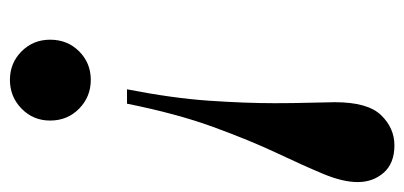

<svg xmlns="http://www.w3.org/2000/svg" viewBox="-258 -261 815 387"><g transform="rotate(-90 149.5 -67.5)"><path d="M163 -219Q145 -127 140 -53.5Q135 20 135 79Q135 116 136 151.5Q137 187 137 200Q137 266 111 293Q85 320 50 320Q14 320 -5 298.5Q-24 277 -24 246Q-24 216 -7.5 176.5Q9 137 34.5 83Q60 29 87 -45Q114 -119 134 -219ZM182 -455Q216 -455 239.5 -431.5Q263 -408 263 -374Q263 -339 239.5 -315.5Q216 -292 182 -292Q148 -292 124 -315.5Q100 -339 100 -374Q100 -408 124 -431.5Q148 -455 182 -455Z"/></g></svg>

Font: Libre Bodoni SemiBold
Style: Italic
Weight: 600
Italic angle: -13°
Version: Version 2.003